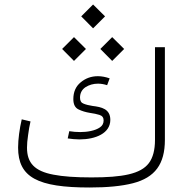

<svg xmlns="http://www.w3.org/2000/svg" viewBox="-20 -834 841 854"><path d="M394 -708 447.3 -761.2 394 -814 341.3 -761.2ZM479 -563 532.2 -616.2 479 -668.9 426.3 -616.2ZM309.1 -563 362.3 -616.2 309.1 -668.9 256.3 -616.2ZM333.5 -213.9C405.3 -213.9 470.7 -241.2 470.7 -300.8C470.7 -349.6 431.6 -357.9 391.6 -362.8C376.5 -365.2 363.3 -368.2 352.5 -372.6C341.3 -376.5 335.9 -385.3 335.9 -399.4C335.9 -419.9 344.2 -435.5 360.4 -446.3C376.5 -456.5 395 -461.9 416 -461.9C429.2 -461.9 442.9 -459.5 456.5 -455.1L467.8 -485.4C449.7 -491.7 432.6 -495.1 415.5 -495.1C385.7 -495.1 360.4 -485.8 338.9 -467.8C316.9 -449.7 306.2 -424.8 306.2 -393.1C306.2 -369.6 314 -354.5 329.6 -347.2C344.7 -339.8 361.3 -335 379.4 -332C396.5 -329.6 410.6 -326.7 422.9 -322.8C435.1 -318.8 440.9 -310.5 440.9 -298.3C440.9 -285.2 435.5 -274.9 424.8 -267.6C403.3 -252.4 368.2 -246.6 336.9 -246.6C320.8 -246.6 303.2 -248 288.1 -250.5L281.2 -218.3C298.3 -215.8 315.9 -213.9 333.5 -213.9ZM386.7 -44.9C315.9 -44.9 259.8 -48.8 217.8 -57.1C133.8 -72.8 100.1 -109.4 100.1 -177.2C100.1 -192.4 101.6 -211.4 105 -233.4C107.9 -255.4 111.3 -275.9 115.7 -293.9L76.7 -303.2C66.9 -262.2 60.5 -213.4 60.5 -177.7C60.5 -44.9 147.9 0 378.4 0C458 0 522 -6.3 571.3 -19C669.4 -44.4 713.4 -104 713.4 -211.9V-624H669.4V-211.9C669.4 -167 660.2 -132.3 642.1 -108.4C605.5 -60.1 525.4 -44.9 386.7 -44.9Z"/></svg>

Font: Estedad ExtraLight
Style: Regular
Weight: 200
Designer: Amin Abedi
Version: Version 7.3